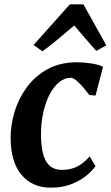

<svg xmlns="http://www.w3.org/2000/svg" viewBox="-20 -855 510 885"><path d="M214 10Q129.5 10 79.8 -48.2Q30 -106.5 29 -217Q28.5 -277.5 47 -339.2Q65.5 -401 103.8 -453Q142 -505 199.8 -536.5Q257.5 -568 335 -568Q364 -568 398 -563Q432 -558 455 -547.5L420.5 -414.5L392 -417Q380.5 -432 364.8 -450.8Q349 -469.5 333.2 -483Q317.5 -496.5 305.5 -496.5Q278.5 -496.5 253.5 -476.8Q228.5 -457 209.2 -420.8Q190 -384.5 179 -334.5Q168 -284.5 169 -224Q170.5 -170.5 181.2 -137Q192 -103.5 212.8 -87.8Q233.5 -72 264.5 -72Q295.5 -72 318.8 -80.2Q342 -88.5 360 -102.5Q378 -116.5 393.5 -134L420 -89Q407.5 -70 379.8 -46.8Q352 -23.5 310.5 -6.8Q269 10 214 10ZM176 -618.5 134.5 -647.5 302 -835H364.5L470 -646L424 -620.5Q398.5 -648 373.2 -678Q348 -708 322 -737.5Q286.5 -707 249.8 -676.5Q213 -646 176 -618.5Z"/></svg>

Font: Merriweather Light 18pt
Style: Bold Italic
Weight: 700
Italic angle: -7.8°
Version: Version 2.101